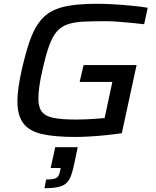

<svg xmlns="http://www.w3.org/2000/svg" viewBox="-20 -716 826 1015"><path d="M377 8Q269 8 201.5 -7.5Q134 -23 103 -64.5Q72 -106 72 -182Q72 -215 78 -256Q84 -297 95 -347Q115 -435 136 -496Q157 -557 185.5 -596.5Q214 -636 255 -657.5Q296 -679 355 -687.5Q414 -696 495 -696Q537 -696 585 -693Q633 -690 679.5 -685.5Q726 -681 761 -675L742 -588Q708 -592 670.5 -595.5Q633 -599 599.5 -601.5Q566 -604 541 -604Q469 -604 419 -601.5Q369 -599 335 -586.5Q301 -574 278.5 -547Q256 -520 238.5 -470.5Q221 -421 204 -344Q193 -297 188 -259.5Q183 -222 183 -193Q183 -148 202 -124.5Q221 -101 264.5 -92.5Q308 -84 381 -84Q403 -84 430 -85Q457 -86 485 -88Q513 -90 533 -92L574 -283H401L422 -372H702L624 -12Q586 -6 541.5 -1.5Q497 3 454.5 5.5Q412 8 377 8ZM215 279 224 233Q253 233 267 229Q281 225 287.5 215.5Q294 206 297 191L301 172H248L272 62H391L370 161Q363 193 354.5 215.5Q346 238 331 252Q316 266 288.5 272.5Q261 279 215 279Z"/></svg>

Font: Saira Expanded Medium
Style: Italic
Weight: 500
Width: 7
Italic angle: -12°
Designer: Hector Gatti with collaboration of the Omnibus-Type team
Foundry: Omnibus-Type
Version: Version 1.101